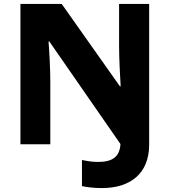

<svg xmlns="http://www.w3.org/2000/svg" viewBox="-20 -734 863 977"><path d="M499 223C641 223 739 151 739 2V-714H586V-496C586 -439 591 -342 594 -295H590L294 -714H84V0H236V-319C236 -382 231 -475 227 -523H231L593 -1C589 62 555 90 479 90C447 90 421 85 397 80V213C420 218 454 223 499 223Z"/></svg>

Font: Noto Sans Ethiopic ExtraBold
Style: Regular
Weight: 800
Designer: Monotype Design Team
Foundry: Monotype Imaging Inc.
Version: Version 2.102